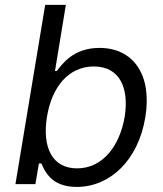

<svg xmlns="http://www.w3.org/2000/svg" viewBox="-20 -747 661 779"><path d="M42.6 0H123.6L137.8 -83.8H147.7C161.9 -54 186.1 11.4 291.2 11.4C427.6 11.4 541.2 -98 569.6 -271.3C598 -443.2 521.3 -552.6 383.5 -552.6C277 -552.6 233 -487.2 210.2 -458.8H203.1L247.2 -727.3H163.4ZM170.5 -272.7C190.3 -394.9 258.5 -477.3 360.8 -477.3C467.3 -477.3 504.3 -387.8 485.8 -272.7C465.9 -156.2 397.7 -63.9 292.6 -63.9C191.8 -63.9 150.6 -149.1 170.5 -272.7Z"/></svg>

Font: TID UI
Style: Italic
Weight: 400
Italic angle: -9.39999°
Designer: The TID Project Authors
Foundry: Bakken & Bæck
Version: Version 1.001;hotconv 1.0.109;makeotfexe 2.5.65596